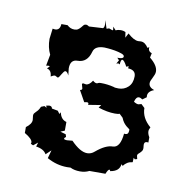

<svg xmlns="http://www.w3.org/2000/svg" viewBox="-60 -515 564 577"><g transform="rotate(10 222.0 -226.5)"><path d="M213.9 -432.1Q217.8 -435.1 217.8 -443.8L216.3 -457L224.6 -432.1L231.9 -434.6L242.7 -430.7Q244.6 -430.7 244.6 -433.6L243.2 -441.9L252.4 -432.1Q258.8 -435.5 267.1 -435.5Q275.9 -435.5 282.2 -432.1L284.7 -415.5L292 -429.7Q311.5 -412.1 324.7 -412.1L333 -412.6Q345.7 -412.6 355.5 -397L360.8 -399.9L360.4 -396.5Q360.4 -386.7 371.1 -383.3L368.2 -369.6Q393.1 -349.6 393.1 -331.1Q393.1 -326.2 391.1 -321.3Q389.2 -316.4 386.7 -311.5Q384.3 -306.6 382.3 -302.2Q380.4 -297.9 380.4 -293.9Q380.4 -281.2 397.5 -275.4Q378.9 -268.6 378.9 -254.4L379.4 -250.5L367.2 -241.7Q361.3 -246.1 356.4 -246.1Q347.7 -246.1 343.8 -230.5Q352.1 -225.1 357.9 -225.1L367.2 -227.5L377.9 -217.3Q377.9 -187 405.8 -163.1Q401.9 -156.2 401.9 -150.9Q401.9 -142.6 407.7 -133.3V-117.2L403.3 -117.7Q395 -117.7 395 -107.9L396 -98.1Q396 -92.3 393.6 -88.9Q391.1 -85.4 388.4 -83Q385.7 -80.6 383.3 -78.4Q380.9 -76.2 380.9 -72.3L383.3 -62.5L376.5 -60.5L372.1 -64.5L371.6 -50.8Q354.5 -49.3 343.8 -34.7L339.4 -39.1Q337.4 -17.1 309.6 -12.7Q308.6 -16.6 306.6 -16.6Q302.7 -16.6 296.9 -2.4H248Q235.8 3.9 220.2 3.9Q202.6 3.9 190.4 -2.4L179.7 -2Q147.9 -2 118.2 -18.6L125 -43.5L109.4 -28.8Q101.6 -43.5 77.6 -46.9L81.5 -59.6L67.9 -48.8L60.5 -52.2L61.5 -56.2Q61.5 -66.9 37.1 -81.1V-99.1Q53.7 -111.3 53.7 -123.5L52.2 -136.7Q52.2 -141.1 54 -143.6Q55.7 -146 58.3 -148.4Q61 -150.9 64.5 -155Q67.9 -159.2 71.3 -167L81.1 -170.9L88.4 -167L85.9 -173.3L95.2 -174.8Q103.5 -174.8 104.5 -167.5L123 -164.1L129.4 -155.3L132.8 -161.1Q137.2 -139.6 154.3 -135.3V-108.9L141.6 -103.5L158.7 -98.6L161.1 -90.8Q156.2 -87.4 156.2 -85Q156.2 -81.5 166 -81.5L182.1 -83Q210.4 -53.7 231.9 -53.7Q244.1 -53.7 253.9 -62.5Q282.7 -86.9 304.7 -86.9Q327.1 -87.4 331.1 -130.9L335 -130.4Q344.7 -130.4 344.7 -142.6V-145.5Q344.7 -146.5 341.8 -148.4Q338.9 -150.4 334.7 -153.8Q330.6 -157.2 326.2 -162.8Q321.8 -168.5 318.4 -177.2L307.6 -187.5Q304.2 -185.5 293.5 -185.5Q270 -185.5 242.2 -194.8L248.5 -203.6L209.5 -197.3L210 -200.2Q210 -204.6 204.6 -204.6L196.8 -203.1L177.7 -237.3Q184.1 -237.3 184.1 -242.7L180.7 -254.9Q180.7 -258.3 184.6 -258.3L192.9 -256.8Q202.1 -256.8 211.9 -271.5Q218.3 -265.6 223.1 -265.6Q226.1 -265.6 228 -267.1Q230 -268.6 236.3 -268.6Q255.9 -268.6 275.9 -263.7Q279.3 -261.7 291 -261.7Q308.1 -261.7 320.3 -273.2Q332.5 -284.7 332.5 -305.7Q332.5 -325.2 309.1 -326.2L309.6 -333L302.7 -330.1Q293 -348.6 287.6 -348.6Q282.7 -348.6 282.2 -333.5L277.3 -335.9L271.5 -334L277.8 -345.2L271.5 -352.1H275.9Q290 -352.1 290 -358.9Q290 -363.8 280.8 -366.9Q271.5 -370.1 260.3 -372.1Q249 -374 239.3 -374.8Q229.5 -375.5 228.5 -375.5Q199.2 -375.5 194.3 -356.4Q185.1 -322.3 155.3 -322.3Q133.3 -322.3 133.3 -295.4L135.7 -273.9Q130.4 -285.2 125 -285.2Q122.6 -285.2 119.9 -281.5Q117.2 -277.8 114.7 -273.7Q112.3 -269.5 109.9 -265.9Q107.4 -262.2 105.5 -262.2L96.7 -266.6Q91.8 -266.6 84 -261.7Q83 -280.8 68.8 -283.7L75.7 -290.5Q75.7 -292.5 72.3 -292.5L64.9 -291.5L71.3 -325.7Q61 -346.7 61 -372.6L64.9 -404.3L72.3 -403.3Q87.4 -403.3 88.4 -422.4H107.4Q116.7 -413.1 129.4 -413.1Q136.7 -413.1 141.1 -416.3Q145.5 -419.4 148.7 -423.3Q151.9 -427.2 154.5 -430.4Q157.2 -433.6 161.6 -433.6Q166 -433.6 171.4 -429.7Z"/></g></svg>

Font: Truetypewriter PolyglOTT
Style: Regular
Weight: 400
Designer: Sergey Beatoff a.k.a. Sam_T
Version: Version 3.76